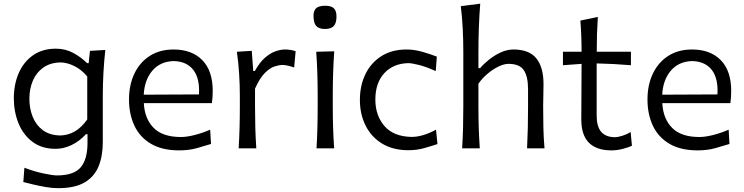

<svg xmlns="http://www.w3.org/2000/svg" viewBox="-20 -801 4017 1037"><path d="M293.5 215.3Q264.2 215.3 229 209.5Q193.8 203.6 161.1 195.8Q128.4 188 106 182.1L111.8 105Q165.5 125.5 215.8 136Q266.1 146.5 287.1 146.5Q378.9 146.5 415.8 102.8Q452.6 59.1 452.6 -28.8V-76.2H444.3Q408.2 -37.1 365.5 -17.1Q322.8 2.9 280.8 2.9Q205.6 2.9 155.3 -35.2Q105 -73.2 79.8 -135.5Q54.7 -197.8 54.7 -269.5Q54.7 -345.7 81.3 -406.5Q107.9 -467.3 158.7 -502.7Q209.5 -538.1 281.7 -538.1Q334 -538.1 376.7 -514.6Q419.4 -491.2 450.2 -460H459L465.8 -526.4L548.8 -531.2Q542 -469.2 538.6 -407Q535.2 -344.7 535.2 -285.2V-33.7Q535.2 41 512.5 97.2Q489.7 153.3 437 184.3Q384.3 215.3 293.5 215.3ZM304.7 -69.3Q391.6 -70.8 451.2 -155.8V-388.2Q420.4 -424.8 381.6 -444.1Q342.8 -463.4 306.6 -463.9Q250.5 -462.4 213.1 -435.5Q175.8 -408.7 157.2 -364.7Q138.7 -320.8 138.7 -267.1Q138.7 -215.8 156.2 -171.1Q173.8 -126.5 210.4 -98.6Q247.1 -70.8 304.7 -69.3Z M948.7 11.2Q856 11.2 795.7 -24.2Q735.4 -59.6 706.1 -121.8Q676.8 -184.1 676.8 -263.7Q676.8 -342.3 705.8 -403.3Q734.9 -464.4 788.8 -499Q842.8 -533.7 917.5 -533.7Q1016.1 -533.7 1072.5 -476.3Q1128.9 -418.9 1128.9 -310.1Q1128.9 -274.4 1124.5 -244.1H756.8Q761.2 -159.2 810.1 -110.1Q858.9 -61 957 -61Q988.8 -61 1031.2 -71.8Q1073.7 -82.5 1115.2 -100.6L1119.6 -23.4Q1088.4 -13.7 1044.4 -1.2Q1000.5 11.2 948.7 11.2ZM1054.7 -291Q1059.6 -377.4 1024.2 -423.3Q988.8 -469.2 918.5 -471.2Q845.7 -469.2 803.2 -419.7Q760.7 -370.1 756.3 -289.6Z M1269 0Q1272.5 -58.1 1273.9 -111.8Q1275.4 -165.5 1275.4 -230V-282.7Q1275.4 -340.3 1271.7 -400.9Q1268.1 -461.4 1259.3 -521.5L1339.8 -526.4L1347.7 -417.5H1356.4Q1382.3 -464.4 1411.4 -489.5Q1440.4 -514.6 1468.5 -524.2Q1496.6 -533.7 1519 -533.7Q1550.3 -533.7 1576.7 -524.4L1568.8 -436.5Q1553.2 -441.9 1536.1 -446Q1519 -450.2 1505.4 -450.2Q1487.3 -450.2 1462.2 -441.9Q1437 -433.6 1409.9 -406.2Q1382.8 -378.9 1357.4 -322.3V-226.6Q1357.4 -164.6 1358.9 -111.3Q1360.4 -58.1 1364.3 0Z M1689.5 0Q1692.9 -58.1 1694.3 -111.8Q1695.8 -165.5 1695.8 -230V-282.7Q1695.8 -352.5 1693.8 -408.2Q1691.9 -463.9 1688 -521.5L1785.2 -523.9Q1781.2 -465.3 1779.3 -409.2Q1777.3 -353 1777.3 -282.7V-230Q1777.3 -165.5 1779.1 -111.8Q1780.8 -58.1 1784.7 0ZM1734.9 -644.5Q1702.1 -644.5 1687.7 -660.9Q1673.3 -677.2 1673.3 -716.3Q1673.3 -744.1 1688.2 -757.1Q1703.1 -770 1736.3 -770Q1769 -770 1783.2 -756.1Q1797.4 -742.2 1797.4 -711.9Q1797.4 -676.3 1782.7 -660.4Q1768.1 -644.5 1734.9 -644.5Z M2186.5 10.3Q2102.5 10.3 2043.9 -25.4Q1985.4 -61 1954.6 -122.6Q1923.8 -184.1 1923.8 -261.2Q1923.8 -338.9 1953.6 -400.4Q1983.4 -461.9 2039.8 -497.8Q2096.2 -533.7 2176.8 -533.7Q2218.8 -533.7 2263.7 -520.5Q2308.6 -507.3 2339.4 -495.1L2333.5 -417Q2283.2 -439.9 2243.7 -450Q2204.1 -460 2184.6 -460Q2104 -458 2055.7 -405.8Q2007.3 -353.5 2007.3 -263.2Q2007.3 -177.2 2056.4 -120.4Q2105.5 -63.5 2202.6 -61.5Q2262.7 -61.5 2335 -100.6L2342.8 -22.9Q2314 -13.2 2272.9 -1.5Q2231.9 10.3 2186.5 10.3Z M2476.1 0Q2479.5 -58.1 2481 -111.8Q2482.4 -165.5 2482.4 -230V-519.5Q2482.4 -585.4 2479.2 -647Q2476.1 -708.5 2468.8 -767.6L2573.7 -781.2Q2568.8 -717.8 2566.4 -653.3Q2564 -588.9 2564 -519.5V-433.1H2573.2Q2592.3 -455.6 2621.1 -478.8Q2649.9 -502 2684.3 -517.8Q2718.8 -533.7 2753.4 -533.7Q2837.9 -533.7 2876.7 -485.8Q2915.5 -438 2915.5 -347.2Q2915.5 -313 2914.6 -283.2Q2913.6 -253.4 2913.6 -230Q2913.6 -165.5 2914.8 -111.8Q2916 -58.1 2920.9 0H2826.7Q2829.6 -58.1 2830.8 -111.3Q2832 -164.6 2832 -226.6V-319.8Q2832 -387.7 2809.1 -421.9Q2786.1 -456.1 2726.6 -456.1Q2702.6 -456.1 2672.9 -441.9Q2643.1 -427.7 2614.3 -403.6Q2585.4 -379.4 2564 -349.1V-226.6Q2564 -164.6 2565.7 -111.3Q2567.4 -58.1 2571.3 0Z M3282.2 11.2Q3202.6 11.2 3161.1 -29.8Q3119.6 -70.8 3119.6 -156.2Q3119.6 -239.3 3120.4 -316.7Q3121.1 -394 3121.1 -456.1L3020.5 -448.7V-521.5H3121.1Q3121.1 -606.9 3114.7 -689.9L3209 -709.5Q3205.6 -657.2 3204.3 -615.2Q3203.1 -573.2 3203.1 -521.5H3387.7V-448.7Q3341.8 -452.6 3294.9 -455.1Q3248 -457.5 3202.6 -458.5V-175.3Q3202.6 -60.1 3301.3 -60.1Q3317.4 -60.1 3342 -67.9Q3366.7 -75.7 3386.2 -87.9L3393.1 -13.7Q3377 -5.9 3345.2 2.7Q3313.5 11.2 3282.2 11.2Z M3749 11.2Q3656.2 11.2 3595.9 -24.2Q3535.6 -59.6 3506.3 -121.8Q3477.1 -184.1 3477.1 -263.7Q3477.1 -342.3 3506.1 -403.3Q3535.2 -464.4 3589.1 -499Q3643.1 -533.7 3717.8 -533.7Q3816.4 -533.7 3872.8 -476.3Q3929.2 -418.9 3929.2 -310.1Q3929.2 -274.4 3924.8 -244.1H3557.1Q3561.5 -159.2 3610.4 -110.1Q3659.2 -61 3757.3 -61Q3789.1 -61 3831.5 -71.8Q3874 -82.5 3915.5 -100.6L3919.9 -23.4Q3888.7 -13.7 3844.7 -1.2Q3800.8 11.2 3749 11.2ZM3855 -291Q3859.9 -377.4 3824.5 -423.3Q3789.1 -469.2 3718.8 -471.2Q3646 -469.2 3603.5 -419.7Q3561 -370.1 3556.6 -289.6Z"/></svg>

Font: Pinar DS4-Regular
Style: Regular
Weight: 400
Designer: Amin Abedi
Version: Version 2.000